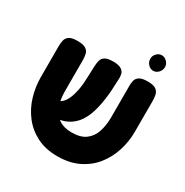

<svg xmlns="http://www.w3.org/2000/svg" viewBox="-174 -891 1016 1052"><g transform="rotate(30 334.0 -365.0)"><path d="M330 18Q255 18 199.5 -10.5Q144 -39 107.5 -86.5Q71 -134 53.5 -193Q36 -252 36 -314V-508Q36 -528 40 -545.5Q44 -563 60 -574Q76 -585 112 -585Q149 -585 165 -574Q181 -563 185 -545.5Q189 -528 189 -507V-314Q189 -257 204.5 -217Q220 -177 252 -155.5Q284 -134 333 -134Q390 -134 422 -158.5Q454 -183 467 -224Q480 -265 480 -315V-514Q480 -532 484 -548Q488 -564 504.5 -574.5Q521 -585 556 -585Q593 -585 608.5 -573.5Q624 -562 628 -544.5Q632 -527 632 -507V-312Q632 -249 613.5 -190.5Q595 -132 558 -85Q521 -38 464 -10Q407 18 330 18ZM140 -157 134 -248H175Q193 -248 207.5 -261.5Q222 -275 233 -300Q244 -325 250.5 -359.5Q257 -394 258 -437L261 -514Q262 -532 266 -548Q270 -564 286 -574.5Q302 -585 337 -585Q373 -585 389.5 -574Q406 -563 409.5 -545.5Q413 -528 411 -508L408 -442Q403 -376 390 -323Q377 -270 352.5 -233Q328 -196 288.5 -176.5Q249 -157 193 -157ZM551 -650Q533 -650 519 -665Q505 -680 505 -700Q505 -719 519 -733.5Q533 -748 551 -748Q569 -748 583.5 -733.5Q598 -719 598 -700Q598 -680 584 -665Q570 -650 551 -650Z"/></g></svg>

Font: Fredoka SemiCondensed SemiBold
Style: Regular
Weight: 600
Width: 4
Designer: Ben Nathan
Foundry: Milena B. Brandão, Ben Nathan
Version: Version 2.001